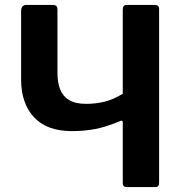

<svg xmlns="http://www.w3.org/2000/svg" viewBox="-20 -762 754 782"><path d="M497 0Q480 0 480 -15V-263Q480 -275 467 -268Q410 -244 365.5 -236Q321 -228 273 -228Q171 -228 118.5 -284.5Q66 -341 66 -438V-718Q66 -742 89 -742H194Q205 -742 209.5 -737.5Q214 -733 214 -721V-465Q214 -426 225 -398Q236 -370 261.5 -354.5Q287 -339 331 -339Q369 -339 404.5 -347.5Q440 -356 480 -380V-722Q480 -742 496 -742H611Q628 -742 628 -725V-17Q628 0 613 0Z"/></svg>

Font: Libre Franklin SemiBold
Style: Regular
Weight: 600
Designer: Pablo Impallari, Rodrigo Fuenzalida, Nhung Nguyen
Foundry: Impallari Type
Version: Version 3.000